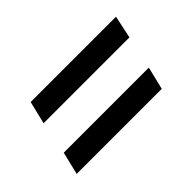

<svg xmlns="http://www.w3.org/2000/svg" viewBox="-45 -515 525 525"><g transform="rotate(-45 217.0 -253.0)"><path d="M63 -301 79 -367H409L395 -301ZM29 -139 45 -205H374L358 -139Z"/></g></svg>

Font: Saira Ultra Condensed Medium
Style: Italic
Weight: 500
Width: 1
Italic angle: -12°
Designer: Hector Gatti with collaboration of the Omnibus-Type team
Foundry: Omnibus-Type
Version: Version 1.001; ttfautohint (v1.8)